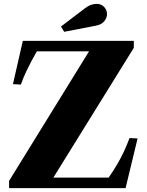

<svg xmlns="http://www.w3.org/2000/svg" viewBox="-20 -973 762 993"><path d="M27 0V-37.5L440.5 -707.5H170.5Q109.5 -600.5 88 -535.5L47 -538L98 -761.5H672V-725.5L256 -54.5H542Q567.5 -91.5 586 -123Q604.5 -154.5 619.8 -187Q635 -219.5 650 -259L691.5 -257L629.5 0ZM312 -808.5 295.5 -836 418.5 -929.5Q435.5 -942.5 451 -947.8Q466.5 -953 479 -953Q504.5 -953 519 -936.8Q533.5 -920.5 533.5 -900Q533.5 -881.5 519.8 -863.8Q506 -846 475 -840Z"/></svg>

Font: Libre Caslon Text
Style: Bold
Weight: 700
Designer: Pablo Impallari, Rodrigo Fuenzalida, Katja Schimmel
Foundry: Pablo Impallari, Rodrigo Fuenzalida
Version: Version 2.000